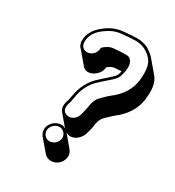

<svg xmlns="http://www.w3.org/2000/svg" viewBox="-187 -800 923 1010"><g transform="rotate(30 274.5 -295.0)"><path d="M163 -36C161 -19 166 -4 176 9L236 79C246 91 261 98 277 98C310 98 339 72 344 39C346 22 342 8 331 -5L275 -72C314 -51 356 -83 368 -121L378 -158C384 -202 388 -219 410 -240C425 -254 431 -261 443 -271C449 -276 460 -286 466 -290C519 -336 546 -391 548 -453C552 -505 544 -539 521 -566L461 -637C450 -650 434 -662 414 -674C394 -683 372 -688 350 -688C328 -688 299 -686 263 -682C227 -678 193 -664 163 -639C123 -609 102 -573 102 -532C102 -514 109 -499 120 -490L180 -419C212 -381 282 -424 283 -474C298 -487 313 -494 326 -494L354 -496C358 -496 361 -497 364 -497C359 -474 356 -466 338 -450C317 -431 300 -416 280 -398C237 -360 211 -311 202 -250L197 -225C184 -191 187 -169 201 -153L256 -88C248 -92 240 -95 230 -95C198 -95 168 -68 163 -36ZM228 -80C252 -80 273 -56 269 -32C265 -7 243 12 218 12C193 12 175 -12 178 -36C182 -60 204 -80 228 -80ZM212 -223 217 -250C225 -308 249 -352 289 -387C298 -395 308 -404 317 -412C333 -427 365 -450 373 -474C383 -505 386 -531 381 -551C376 -570 364 -584 343 -584C329 -584 313 -583 294 -582L267 -580C244 -578 226 -566 208 -550C207 -520 189 -497 162 -493C134 -489 117 -509 117 -534C117 -570 134 -600 171 -628C201 -650 227 -663 262 -667C298 -671 327 -673 348 -673C368 -673 389 -669 406 -660C436 -644 453 -625 462 -606C471 -586 474 -559 472 -523C469 -464 445 -414 397 -372C389 -366 381 -359 374 -353C361 -343 355 -335 340 -321C315 -298 309 -276 302 -230L293 -194C286 -167 262 -147 234 -152C206 -157 195 -181 212 -223Z"/></g></svg>

Font: AppleStorm
Style: ShdXbdIta
Weight: 800
Foundry: Cannot Into Space Fonts
Version: Version 1.01